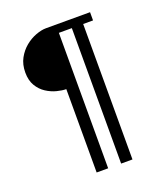

<svg xmlns="http://www.w3.org/2000/svg" viewBox="-140 -705 840 964"><g transform="rotate(-20 280.0 -223.0)"><path d="M210 160.2V-285.2Q188.5 -285.2 160.2 -292.5Q131.8 -299.8 105.5 -316.9Q79.1 -334 62 -362.8Q44.9 -391.6 44.9 -433.6Q44.9 -476.6 62.5 -508.8Q80.1 -541 106.9 -563Q133.8 -585 164.1 -596.2Q194.3 -607.4 218.8 -607.4H454.1V-563.5H401.4V160.2H340.8V-563.5H271.5V160.2Z"/></g></svg>

Font: Padauk Book
Style: Bold
Weight: 700
Designer: Debbi Hosken, Becca Hirsbrunner Spalinger
Foundry: SIL International
Version: Version 5.000